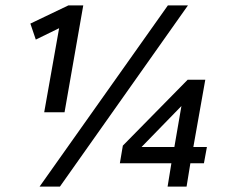

<svg xmlns="http://www.w3.org/2000/svg" viewBox="-20 -688 849 708"><path d="M126 0 599 -668H673L201 0ZM143 -274 198 -584 112 -542 92 -601 232 -668H287L218 -274ZM598 0 612 -86H422L433 -151L672 -394H737L693 -146H743L732 -86H682L668 0ZM502 -146H623L649 -297Z"/></svg>

Font: Gantari Medium
Style: Italic
Weight: 500
Italic angle: -10°
Designer: Anugrah Pasau
Foundry: Lafontype
Version: Version 1.000